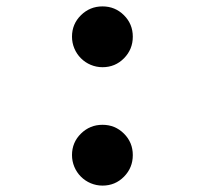

<svg xmlns="http://www.w3.org/2000/svg" viewBox="-20 -570 640 600"><path d="M205 -85.4Q205 -66.3 212.3 -48.7Q219.7 -31.1 232.9 -17.9Q246.1 -4.7 263.7 2.7Q281.3 10 300.4 10Q340 10 367.5 -17.9Q395 -45.8 395 -85.4Q395 -125 367.3 -152.5Q339.7 -180 300.3 -180Q261 -180 233 -152.5Q205 -125 205 -85.4ZM205 -455.4Q205 -436.3 212.3 -418.7Q219.7 -401.1 232.9 -387.9Q246.1 -374.7 263.7 -367.3Q281.3 -360 300.4 -360Q340 -360 367.5 -387.9Q395 -415.8 395 -455.4Q395 -495 367.3 -522.5Q339.7 -550 300.3 -550Q261 -550 233 -522.5Q205 -495 205 -455.4Z"/></svg>

Font: CommitMonoV143 ExtLt
Style: Regular
Weight: 200
Monospace: yes
Designer: Eigil Nikolajsen
Foundry: Eigil Nikolajsen
Version: Version 1.143